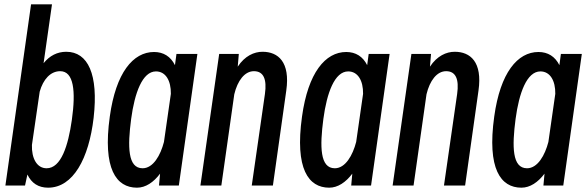

<svg xmlns="http://www.w3.org/2000/svg" viewBox="-20 -830 2726 890"><path d="M96 30 107 -21C126 19 158 40 203 40C319 40 392 -95 414 -284C437 -485 388 -590 287 -590C246 -590 210 -572 182 -537L221 -810H124L5 30ZM259 -500C322 -500 332 -408 313 -274C296 -154 263 -50 196 -50C151 -50 126 -96 128 -158L164 -405C180 -462 214 -500 259 -500Z M809 30 895 -580H798L791 -528C771 -568 738 -589 694 -589C597 -589 517 -493 489 -290C455 -47 519 40 615 40C655 40 692 15 722 -25L717 30ZM588 -279C604 -399 640 -499 703 -499C748 -499 773 -456 772 -395L740 -172C724 -110 690 -50 641 -50C572 -50 571 -150 588 -279Z M1006 30 1066 -393C1081 -456 1114 -500 1157 -500C1201 -500 1218 -464 1208 -394L1147 30H1245L1307 -410C1326 -543 1269 -590 1197 -590C1158 -590 1115 -571 1082 -521L1087 -580H996L909 30Z M1700 30 1786 -580H1689L1682 -528C1662 -568 1629 -589 1585 -589C1488 -589 1408 -493 1380 -290C1346 -47 1410 40 1506 40C1546 40 1583 15 1613 -25L1608 30ZM1479 -279C1495 -399 1531 -499 1594 -499C1639 -499 1664 -456 1663 -395L1631 -172C1615 -110 1581 -50 1532 -50C1463 -50 1462 -150 1479 -279Z M1897 30 1957 -393C1972 -456 2005 -500 2048 -500C2092 -500 2109 -464 2099 -394L2038 30H2136L2198 -410C2217 -543 2160 -590 2088 -590C2049 -590 2006 -571 1973 -521L1978 -580H1887L1800 30Z M2591 30 2677 -580H2580L2573 -528C2553 -568 2520 -589 2476 -589C2379 -589 2299 -493 2271 -290C2237 -47 2301 40 2397 40C2437 40 2474 15 2504 -25L2499 30ZM2370 -279C2386 -399 2422 -499 2485 -499C2530 -499 2555 -456 2554 -395L2522 -172C2506 -110 2472 -50 2423 -50C2354 -50 2353 -150 2370 -279Z"/></svg>

Font: Smiley Sans Oblique
Style: Regular
Weight: 400
Italic angle: -8°
Designer: oooooohmygosh, Nagisa Chen, Janine Sui, Heda Shi, Jian Li
Foundry: atelierAnchor
Version: Version 2.0.1